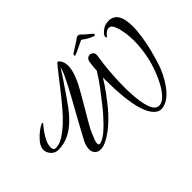

<svg xmlns="http://www.w3.org/2000/svg" viewBox="-201 -1092 1590 1590"><g transform="rotate(-45 594.0 -297.0)"><path d="M902 163Q879 163 859 151Q801 112 772 -11Q765 -41 760.5 -71.5Q756 -102 752 -133Q743 -226 743 -317Q743 -329 743 -341.5Q743 -354 743 -365Q708 -308 668 -253.5Q628 -199 589 -152Q562 -120 525.5 -84Q489 -48 448.5 -18Q408 12 368 30Q352 37 337 40.5Q322 44 309 44Q278 44 259.5 25Q241 6 241 -27Q241 -59 259 -99Q269 -117 289 -154Q309 -191 334 -237L440 -429Q462 -468 486 -514Q510 -560 529.5 -602Q549 -644 555 -674Q542 -652 526 -627.5Q510 -603 493 -578L465 -537Q441 -502 414.5 -463Q388 -424 361 -388Q334 -352 308 -325Q193 -201 60 -201Q21 -201 -4.5 -229Q-30 -257 -30 -291Q-30 -311 -21 -327Q-12 -349 11 -374Q34 -399 62 -421Q90 -443 112 -452Q117 -455 119 -455Q125 -455 125 -449Q125 -443 118 -439Q107 -427 90.5 -404.5Q74 -382 58.5 -356Q43 -330 34 -305Q27 -281 27 -263Q27 -227 56 -227Q95 -227 140 -254Q186 -282 233.5 -326Q281 -370 327 -425Q350 -453 372.5 -480Q395 -507 415 -533Q427 -549 441 -566Q455 -583 468 -601Q492 -632 514 -659.5Q536 -687 549 -703Q552 -706 555 -709Q558 -712 560 -716Q565 -722 570 -722Q576 -722 582 -715Q609 -685 609 -637Q609 -558 536 -428Q518 -396 496 -358Q474 -320 452 -283Q425 -237 402 -198Q379 -159 369 -139Q360 -119 349 -95Q338 -71 330 -48.5Q322 -26 322 -11Q322 6 336 6Q345 6 363 -2Q389 -13 418.5 -37.5Q448 -62 477.5 -92.5Q507 -123 533 -153Q559 -183 576 -205Q620 -260 665 -320Q710 -380 747 -441Q748 -476 751.5 -500.5Q755 -525 757 -539Q762 -559 774 -567.5Q786 -576 799 -576Q816 -576 829.5 -562Q843 -548 838 -522Q833 -494 826.5 -438Q820 -382 815.5 -315Q811 -248 811 -184Q811 -171 811 -159Q811 -147 812 -135Q821 130 908 130Q917 130 927 127Q953 120 981 90Q1010 59 1036 12.5Q1062 -34 1084 -92Q1095 -121 1104.5 -152.5Q1114 -184 1121 -217Q1141 -312 1141 -399Q1141 -421 1139.5 -442Q1138 -463 1136 -483Q1132 -508 1125 -539Q1118 -570 1104 -596Q1090 -622 1067 -622Q1040 -622 1011 -587Q1005 -578 999 -578Q994 -578 994 -586Q994 -594 998 -603Q1001 -612 1013.5 -624Q1026 -636 1041.5 -646Q1057 -656 1068 -659Q1079 -662 1089 -663Q1099 -664 1108 -664Q1218 -664 1218 -489Q1218 -463 1215 -431Q1211 -384 1201.5 -333.5Q1192 -283 1180 -235.5Q1168 -188 1156 -149Q1144 -110 1135 -85Q1113 -30 1082 21Q1051 72 1014 108.5Q977 145 934 158Q926 161 918 162Q910 163 902 163ZM711 -656Q703 -656 703 -666Q703 -671 711 -678Q725 -687 746 -700Q767 -713 786 -725.5Q805 -738 813 -744Q827 -757 843 -757Q849 -757 856 -753Q863 -749 867 -744Q873 -738 886.5 -725.5Q900 -713 916 -700Q932 -687 944 -677Q948 -673 948 -669Q948 -665 944 -661.5Q940 -658 936 -658Q931 -660 916.5 -665.5Q902 -671 882 -682Q870 -689 859.5 -696.5Q849 -704 836 -713Q823 -706 807 -699Q791 -692 780 -686Q761 -676 739.5 -667Q718 -658 712 -656Z"/></g></svg>

Font: Birthstone Bounce Medium
Style: Regular
Weight: 500
Designer: Robert E. Leuschke
Foundry: Rob Leuschke
Version: Version 1.010; ttfautohint (v1.8.3)